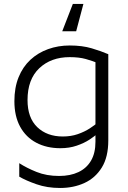

<svg xmlns="http://www.w3.org/2000/svg" viewBox="-20 -766 636 954"><path d="M518.1 -68.4Q518.1 14.2 485.9 66.3Q453.7 118.4 399.6 143.2Q345.5 168 278.6 168Q214.1 168 161.4 149.5Q108.7 131.1 75.7 111.8V44.8Q111.9 68.4 161.5 88.3Q211.1 108.3 273.9 108.3Q329.2 108.3 369.8 89.1Q410.4 69.9 432.4 32.1Q454.3 -5.7 454.3 -61.9V-472L467.7 -452Q439.9 -463.2 406.5 -472.7Q373.2 -482.1 326.4 -482.1Q233.3 -482.1 175 -426.8Q116.8 -371.5 116.8 -268.9Q116.8 -180.6 165.2 -134.2Q213.6 -87.8 292.1 -87.8Q332.8 -87.8 366.5 -99.5Q400.2 -111.3 426 -128Q451.7 -144.8 466.9 -158.4V-104.8Q451.9 -90.1 424.8 -72.4Q397.8 -54.7 361.1 -42.2Q324.5 -29.6 279.9 -29.6Q211.9 -29.6 160.3 -56.9Q108.7 -84.1 80.1 -136.4Q51.5 -188.8 51.5 -263.2Q51.5 -330.7 72.4 -382.3Q93.3 -433.9 131 -468.9Q168.7 -503.8 218.9 -521.9Q269 -540 326.7 -540Q388.4 -540 435.5 -526Q482.6 -512 518.1 -496.7ZM289.3 -610.8 341.9 -746.4H394.4L358.5 -610.8Z"/></svg>

Font: Roundo Variable
Style: Regular
Weight: 200
Designer: Shiva Nallaperumal
Foundry: Indian Type Foundry
Version: Version 2.000